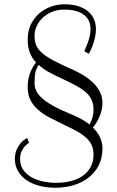

<svg xmlns="http://www.w3.org/2000/svg" viewBox="-20 -693 551 901"><path d="M460.9 -210Q460.9 -192.9 457 -176.5Q453.1 -160.2 446.8 -145.3Q440.4 -130.4 432.4 -117.4Q424.3 -104.5 416 -94.2Q440.9 -69.8 450.9 -45.2Q460.9 -20.5 460.9 2Q460.9 48.3 443.1 83Q425.3 117.7 394.8 141.1Q364.3 164.6 324.2 176.3Q284.2 188 240.2 188Q197.3 188 162.1 178.2Q127 168.5 102.1 150.6Q77.1 132.8 63.5 107.9Q49.8 83 49.8 53.2Q49.8 27.3 58.3 8.8Q66.9 -9.8 77.4 -21.7Q87.9 -33.7 97.2 -39.3Q106.4 -44.9 107.9 -44.9L116.2 -22.9Q113.8 -21.5 106.9 -16.4Q100.1 -11.2 92.8 -2.2Q85.4 6.8 79.8 20.5Q74.2 34.2 74.2 53.2Q74.2 84.5 90.1 105.7Q106 127 130.6 140.1Q155.3 153.3 184.6 159.2Q213.9 165 241.2 165Q288.1 165 321.8 154.3Q355.5 143.6 377 125.5Q398.4 107.4 408.7 83.7Q418.9 60.1 418.9 34.2Q418.9 7.8 410.2 -11.7Q401.4 -31.2 383.8 -47.1Q366.2 -63 340.1 -77.4Q314 -91.8 279.8 -107.9Q245.1 -124.5 214.1 -140.6Q183.1 -156.7 159.9 -176.8Q136.7 -196.8 123.3 -222.7Q109.9 -248.5 109.9 -284.2Q109.9 -317.9 120.1 -347.2Q130.4 -376.5 148.9 -399.9Q130.4 -419.4 120.1 -445.6Q109.9 -471.7 109.9 -507.8Q109.9 -545.9 124.3 -576.7Q138.7 -607.4 162.6 -628.7Q186.5 -649.9 217.5 -661.4Q248.5 -672.9 282.2 -672.9Q318.4 -672.9 345.9 -664.3Q373.5 -655.8 392.3 -640.4Q411.1 -625 420.7 -603.5Q430.2 -582 430.2 -556.2Q430.2 -534.7 425.3 -514.4Q420.4 -494.1 414.3 -478.3Q408.2 -462.4 402.8 -452.1Q397.5 -441.9 397 -440.9L376 -452.1Q377.4 -458 382.1 -468.3Q386.7 -478.5 391.8 -492.2Q397 -505.9 400.9 -522.2Q404.8 -538.6 404.8 -556.2Q404.8 -577.1 397.5 -594Q390.1 -610.8 374.8 -622.8Q359.4 -634.8 336.2 -641.4Q313 -647.9 280.8 -647.9Q249 -647.9 223.4 -637.2Q197.8 -626.5 179.7 -609.1Q161.6 -591.8 151.9 -569.6Q142.1 -547.4 142.1 -523.9Q142.1 -499.5 149.7 -481Q157.2 -462.4 177 -444.8Q196.8 -427.2 231.7 -408.7Q266.6 -390.1 320.8 -366.2Q358.9 -349.1 385.7 -330.3Q412.6 -311.5 429.2 -291.5Q445.8 -271.5 453.4 -251Q460.9 -230.5 460.9 -210ZM279.8 -319.8Q245.1 -335.4 214.8 -351.6Q184.6 -367.7 162.1 -388.2Q150.9 -374 146.5 -355.2Q142.1 -336.4 142.1 -304.2Q142.1 -285.6 149.4 -268.3Q156.7 -251 176.5 -232.9Q196.3 -214.8 231 -195.6Q265.6 -176.3 320.8 -153.8Q345.7 -143.6 365.2 -132.3Q384.8 -121.1 399.9 -108.9Q409.2 -124.5 414.1 -142.1Q418.9 -159.7 418.9 -178.2Q418.9 -204.6 410.2 -223.9Q401.4 -243.2 383.8 -259Q366.2 -274.9 340.1 -289.3Q314 -303.7 279.8 -319.8Z"/></svg>

Font: Clicker Script
Style: Regular
Weight: 400
Designer: Astigmatic (AOETI)
Foundry: Astigmatic (AOETI)
Version: Version 1.000